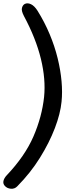

<svg xmlns="http://www.w3.org/2000/svg" viewBox="-35 -819 476 1176"><path d="M-6 319Q-18 305 -13.5 288Q-9 271 5 256Q118 137 170 16.5Q222 -104 235 -225Q246 -333 215.5 -458.5Q185 -584 111 -722Q95 -753 99.5 -770.5Q104 -788 117 -795Q134 -803 155 -793Q176 -783 195 -753Q238 -684 269 -610Q300 -536 318 -462.5Q336 -389 342 -321Q348 -253 342 -196Q335 -123 301 -34Q267 55 209.5 147.5Q152 240 71 322Q55 339 31.5 337Q8 335 -6 319Z"/></svg>

Font: Edu NSW ACT Foundation SemiBold
Style: Regular
Weight: 600
Version: Version 1.003